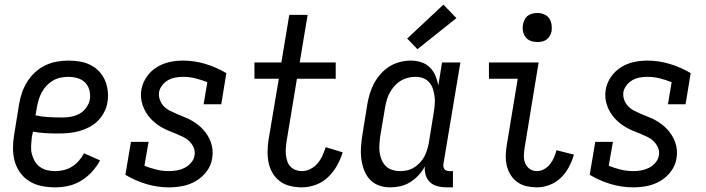

<svg xmlns="http://www.w3.org/2000/svg" viewBox="-20 -799 3040 827"><path d="M218 8Q189 8 160.5 2.5Q132 -3 108 -17.5Q84 -32 67.5 -54.5Q51 -77 43.5 -104Q36 -131 36 -160.5Q36 -190 41 -219L62 -349Q66 -374 74.5 -399Q83 -424 97 -446.5Q111 -469 131 -487.5Q151 -506 175 -517.5Q199 -529 224.5 -533.5Q250 -538 275 -538Q299 -538 323.5 -534Q348 -530 369 -519.5Q390 -509 406 -492.5Q422 -476 431.5 -454.5Q441 -433 444 -408.5Q447 -384 443 -360Q440 -338 429 -316.5Q418 -295 401.5 -278.5Q385 -262 363.5 -251Q342 -240 320 -234Q298 -228 275.5 -226Q253 -224 231 -224Q203 -224 175.5 -225.5Q148 -227 122 -232L117 -208Q115 -190 114 -171.5Q113 -153 117 -136.5Q121 -120 129.5 -105Q138 -90 152 -80Q166 -70 183 -66Q200 -62 218 -62Q236 -62 255 -66.5Q274 -71 290.5 -81.5Q307 -92 320 -107Q333 -122 342 -139L411 -108Q397 -82 376 -59Q355 -36 329.5 -20.5Q304 -5 275 1.5Q246 8 218 8ZM249 -293Q249 -293 249 -293Q249 -293 250 -293Q268 -293 287 -296.5Q306 -300 323 -309.5Q340 -319 352 -336Q364 -353 367 -371Q370 -391 365 -410.5Q360 -430 346.5 -443.5Q333 -457 313.5 -462.5Q294 -468 274 -468Q258 -468 241 -464.5Q224 -461 209 -452.5Q194 -444 181.5 -431Q169 -418 160.5 -402.5Q152 -387 147 -370.5Q142 -354 139 -338L133 -302Q161 -296 190.5 -294.5Q220 -293 249 -293Z M709 8Q657 8 609.5 -6.5Q562 -21 520 -46L544 -188H620L602 -85Q627 -75 653.5 -68.5Q680 -62 708 -62Q725 -62 742 -65Q759 -68 775 -76Q791 -84 803 -98Q815 -112 818 -129Q821 -147 814.5 -162.5Q808 -178 796.5 -189.5Q785 -201 770 -208.5Q755 -216 739.5 -222.5Q724 -229 708.5 -235Q693 -241 679 -249Q665 -257 652 -267Q639 -277 628 -289Q617 -301 608.5 -315.5Q600 -330 594.5 -345.5Q589 -361 587.5 -378Q586 -395 589 -413Q594 -442 611.5 -467.5Q629 -493 654.5 -509Q680 -525 709 -531.5Q738 -538 767 -538Q818 -538 865.5 -523.5Q913 -509 955 -484L933 -350H857L873 -445Q848 -455 822 -461.5Q796 -468 768 -468Q752 -468 735.5 -465Q719 -462 704.5 -454Q690 -446 679 -432Q668 -418 665 -402Q663 -384 669 -368Q675 -352 686.5 -340.5Q698 -329 713 -321.5Q728 -314 743 -307.5Q758 -301 773.5 -295Q789 -289 803.5 -281Q818 -273 831 -263Q844 -253 855 -241Q866 -229 874.5 -215Q883 -201 888.5 -185.5Q894 -170 895.5 -152.5Q897 -135 894 -118Q890 -88 871 -62Q852 -36 825 -20Q798 -4 768 2Q738 8 709 8Z M1280 8Q1254 8 1229.5 2Q1205 -4 1186 -18Q1167 -32 1154.5 -53Q1142 -74 1137 -98Q1132 -122 1132.5 -148Q1133 -174 1137 -199L1181 -460H1076V-530H1192L1226 -735H1305L1271 -530H1426V-460H1259L1214 -188Q1212 -173 1211 -159Q1210 -145 1211.5 -131Q1213 -117 1217.5 -104Q1222 -91 1231 -81.5Q1240 -72 1253 -67Q1266 -62 1280 -62Q1299 -62 1317 -71Q1335 -80 1348 -95.5Q1361 -111 1369 -129Q1377 -147 1383 -165L1456 -143Q1447 -113 1431.5 -85.5Q1416 -58 1393 -36Q1370 -14 1340 -3Q1310 8 1280 8Z M1661 8Q1661 8 1661 8Q1661 8 1661 8Q1635 8 1611.5 -0.5Q1588 -9 1572 -27Q1556 -45 1547.5 -68.5Q1539 -92 1536 -116.5Q1533 -141 1535 -167.5Q1537 -194 1541 -219L1562 -349Q1566 -373 1573 -396Q1580 -419 1591.5 -440.5Q1603 -462 1620 -481Q1637 -500 1658 -513Q1679 -526 1703 -532Q1727 -538 1750 -538Q1773 -538 1794.5 -531Q1816 -524 1831.5 -508.5Q1847 -493 1855.5 -473Q1864 -453 1868 -431L1884 -530H1963L1890 -93Q1889 -87 1890 -81Q1891 -75 1894.5 -70.5Q1898 -66 1904 -64Q1910 -62 1916 -62H1931V8H1904Q1885 8 1866 3.5Q1847 -1 1833.5 -13Q1820 -25 1814 -43.5Q1808 -62 1810 -82Q1799 -62 1783 -44.5Q1767 -27 1747 -14.5Q1727 -2 1705 3Q1683 8 1661 8ZM1704 -62Q1719 -62 1734.5 -65.5Q1750 -69 1763.5 -77.5Q1777 -86 1788.5 -98Q1800 -110 1807.5 -124Q1815 -138 1819.5 -153Q1824 -168 1827 -183L1848 -313Q1851 -330 1852.5 -348Q1854 -366 1852 -382.5Q1850 -399 1845 -415Q1840 -431 1829.5 -443.5Q1819 -456 1803.5 -462Q1788 -468 1770 -468Q1754 -468 1737.5 -464Q1721 -460 1706 -451Q1691 -442 1679.5 -429Q1668 -416 1659.5 -401Q1651 -386 1646.5 -370Q1642 -354 1639 -338L1617 -208Q1615 -191 1614 -173.5Q1613 -156 1615.5 -140Q1618 -124 1624.5 -109Q1631 -94 1642.5 -83Q1654 -72 1670 -67Q1686 -62 1703 -62ZM1778 -587 1734 -633 1890 -779 1946 -721Z M2293 8Q2270 8 2248 3Q2226 -2 2208.5 -14.5Q2191 -27 2179.5 -45.5Q2168 -64 2163 -85Q2158 -106 2158.5 -129.5Q2159 -153 2163 -175L2210 -460H2086V-530H2300L2240 -164Q2237 -147 2236.5 -129.5Q2236 -112 2242 -96.5Q2248 -81 2261.5 -71.5Q2275 -62 2293 -62Q2309 -62 2324 -70.5Q2339 -79 2349.5 -92.5Q2360 -106 2366.5 -121Q2373 -136 2377 -152L2452 -133Q2444 -105 2430.5 -79.5Q2417 -54 2396 -33.5Q2375 -13 2347.5 -2.5Q2320 8 2293 8ZM2294 -618Q2279 -618 2265.5 -623Q2252 -628 2243.5 -639.5Q2235 -651 2232.5 -665.5Q2230 -680 2233 -695Q2235 -705 2240 -715Q2245 -725 2254 -731.5Q2263 -738 2273.5 -740.5Q2284 -743 2294 -743Q2309 -743 2323 -737.5Q2337 -732 2345 -720.5Q2353 -709 2355.5 -694.5Q2358 -680 2356 -665Q2354 -655 2348.5 -645Q2343 -635 2334 -628.5Q2325 -622 2314.5 -620Q2304 -618 2294 -618Z M2709 8Q2657 8 2609.5 -6.5Q2562 -21 2520 -46L2544 -188H2620L2602 -85Q2627 -75 2653.5 -68.5Q2680 -62 2708 -62Q2725 -62 2742 -65Q2759 -68 2775 -76Q2791 -84 2803 -98Q2815 -112 2818 -129Q2821 -147 2814.5 -162.5Q2808 -178 2796.5 -189.5Q2785 -201 2770 -208.5Q2755 -216 2739.5 -222.5Q2724 -229 2708.5 -235Q2693 -241 2679 -249Q2665 -257 2652 -267Q2639 -277 2628 -289Q2617 -301 2608.5 -315.5Q2600 -330 2594.5 -345.5Q2589 -361 2587.5 -378Q2586 -395 2589 -413Q2594 -442 2611.5 -467.5Q2629 -493 2654.5 -509Q2680 -525 2709 -531.5Q2738 -538 2767 -538Q2818 -538 2865.5 -523.5Q2913 -509 2955 -484L2933 -350H2857L2873 -445Q2848 -455 2822 -461.5Q2796 -468 2768 -468Q2752 -468 2735.5 -465Q2719 -462 2704.5 -454Q2690 -446 2679 -432Q2668 -418 2665 -402Q2663 -384 2669 -368Q2675 -352 2686.5 -340.5Q2698 -329 2713 -321.5Q2728 -314 2743 -307.5Q2758 -301 2773.5 -295Q2789 -289 2803.5 -281Q2818 -273 2831 -263Q2844 -253 2855 -241Q2866 -229 2874.5 -215Q2883 -201 2888.5 -185.5Q2894 -170 2895.5 -152.5Q2897 -135 2894 -118Q2890 -88 2871 -62Q2852 -36 2825 -20Q2798 -4 2768 2Q2738 8 2709 8Z"/></svg>

Font: Iosevka Slab
Style: Italic
Weight: 400
Italic angle: -9°
Monospace: yes
Designer: Belleve Invis
Foundry: Belleve Invis
Version: Version 11.1.0; ttfautohint (v1.8.3)